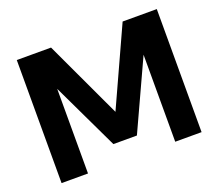

<svg xmlns="http://www.w3.org/2000/svg" viewBox="-122 -913 1235 1085"><g transform="rotate(-20 495.0 -370.0)"><path d="M74 0V-740H280L509 -250.5H487L710.5 -740H916V0H757.5V-598H792L566 -107H424.5L190.5 -598H233V0Z"/></g></svg>

Font: Encode Sans SemiExpanded
Style: Bold
Weight: 700
Width: 6
Designer: Multiple Designers
Foundry: Impallari Type
Version: Version 3.002